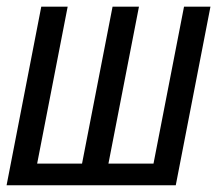

<svg xmlns="http://www.w3.org/2000/svg" viewBox="-21 -548 643 568"><path d="M-1.5 0 101.1 -528.3H179.2L88.9 -64H221.7L312 -528.3H390.1L299.8 -64H433.1L523.4 -528.3H601.6L499 0Z"/></svg>

Font: Cousine
Style: Italic
Weight: 400
Italic angle: -12°
Monospace: yes
Designer: Steve Matteson
Foundry: Monotype Imaging Inc.
Version: Version 1.21